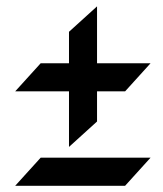

<svg xmlns="http://www.w3.org/2000/svg" viewBox="-20 -551 518 610"><path d="M28.3 39.2 109.2 -50H458.3L377.5 39.2ZM28.3 -260.8 109.2 -350H199.2V-450L288.3 -530.8V-350H458.3L377.5 -260.8H288.3V-165L199.2 -84.2V-260.8Z"/></svg>

Font: Chomsky
Style: Regular
Weight: 400
Version: Version 2.3